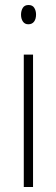

<svg xmlns="http://www.w3.org/2000/svg" viewBox="-20 -747 224 767"><path d="M94 -727Q110 -727 117 -715.5Q124 -704 124 -689Q124 -671 116 -660.5Q108 -650 93 -650Q79 -650 71.5 -661Q64 -672 64 -688Q64 -704 71 -715.5Q78 -727 94 -727ZM112 -529V0H75V-529Z"/></svg>

Font: Noto Sans Arabic UI XCn XLt
Style: Regular
Weight: 200
Width: 2
Designer: Monotype Design Team, Nadine Chahine and Nizar Qandah
Foundry: Monotype Imaging Inc.
Version: Version 2.010; ttfautohint (v1.8.4.7-5d5b)